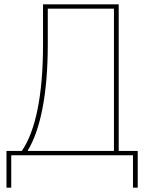

<svg xmlns="http://www.w3.org/2000/svg" viewBox="-20 -718 707 888"><path d="M10 -20H81C144 -112 179 -276 179 -512V-698H529V-20H617V150H595V0H32V150H10ZM507 -20V-678H201V-513C201 -277 165 -115 109 -23V-20Z"/></svg>

Font: Plexus Sans Thin
Style: Regular
Weight: 250
Version: Version 2.001;PS 002.001;hotconv 1.0.70;makeotf.lib2.5.58329